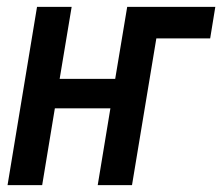

<svg xmlns="http://www.w3.org/2000/svg" viewBox="-20 -540 648 560"><path d="M2 0 88 -520H189L154 -310H316L351 -520H608L593 -428H436L365 0H265L302 -224H140L103 0Z"/></svg>

Font: Iosevka Semibold Extended
Style: Italic
Weight: 600
Width: 7
Italic angle: -9°
Monospace: yes
Designer: Belleve Invis
Foundry: Belleve Invis
Version: Version 32.5.0; ttfautohint (v1.8.4)